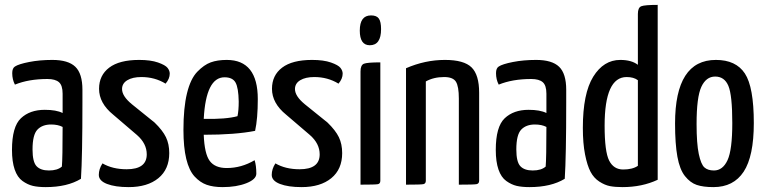

<svg xmlns="http://www.w3.org/2000/svg" viewBox="-20 -755 3129 785"><path d="M317 -388V-335Q317 -115 311 -24Q255 10 167 10Q136 10 114.5 5Q93 0 72 -15Q51 -30 40 -62Q29 -94 29 -142Q29 -237 65.5 -271.5Q102 -306 163 -306Q210 -306 236 -293V-372Q236 -406 221 -419Q206 -432 174 -432Q97 -432 41 -409Q30 -430 30 -456Q30 -476 41 -483Q56 -493 99 -501.5Q142 -510 194 -510Q259 -510 288 -482Q317 -454 317 -388ZM236 -236Q217 -246 189 -246Q153 -246 133 -225Q113 -204 113 -144Q113 -93 129.5 -75.5Q146 -58 180 -58Q215 -58 233 -74Q236 -108 236 -236Z M540 -203 443 -286Q385 -333 385 -392Q385 -447 426.5 -478.5Q468 -510 549 -510Q596 -510 626 -499.5Q656 -489 665 -477.5Q674 -466 674 -454Q674 -433 657 -413Q613 -440 558 -440Q522 -440 500.5 -427Q479 -414 479 -391Q479 -362 519 -329L612 -254Q645 -222 658.5 -194Q672 -166 672 -129Q672 -63 627.5 -26.5Q583 10 506 10Q451 10 417.5 -3Q384 -16 384 -40Q384 -64 399 -87Q440 -63 498 -63Q580 -63 580 -124Q580 -168 540 -203Z M907 -68Q967 -68 1021 -100Q1028 -78 1028 -45Q1028 -22 987.5 -6Q947 10 890 10Q852 10 825 0.5Q798 -9 775.5 -33.5Q753 -58 741.5 -105.5Q730 -153 730 -224Q730 -314 744.5 -373.5Q759 -433 786.5 -461.5Q814 -490 841.5 -500Q869 -510 907 -510Q1034 -510 1034 -350Q1034 -270 1023 -220Q942 -204 813 -204Q816 -126 837.5 -97Q859 -68 907 -68ZM898 -439Q822 -439 813 -269Q904 -267 951 -280Q956 -303 956 -340Q955 -396 943 -417.5Q931 -439 898 -439Z M1247 -203 1150 -286Q1092 -333 1092 -392Q1092 -447 1133.5 -478.5Q1175 -510 1256 -510Q1303 -510 1333 -499.5Q1363 -489 1372 -477.5Q1381 -466 1381 -454Q1381 -433 1364 -413Q1320 -440 1265 -440Q1229 -440 1207.5 -427Q1186 -414 1186 -391Q1186 -362 1226 -329L1319 -254Q1352 -222 1365.5 -194Q1379 -166 1379 -129Q1379 -63 1334.5 -26.5Q1290 10 1213 10Q1158 10 1124.5 -3Q1091 -16 1091 -40Q1091 -64 1106 -87Q1147 -63 1205 -63Q1287 -63 1287 -124Q1287 -168 1247 -203Z M1451 -630Q1451 -692 1497 -692Q1520 -692 1529 -679Q1538 -666 1538 -636Q1538 -570 1492 -570Q1451 -570 1451 -630ZM1535 -500V-16Q1535 -4 1525 -2Q1515 0 1454 0V-463Q1454 -489 1468 -494.5Q1482 -500 1535 -500Z M1640 0V-476Q1718 -510 1799 -510Q1877 -510 1908 -479.5Q1939 -449 1939 -376V-16Q1939 -4 1928 -2Q1917 0 1856 0V-352Q1856 -402 1844 -421Q1832 -440 1796 -440Q1753 -440 1721 -422V-16Q1721 -4 1710.5 -2Q1700 0 1640 0Z M2295 -388V-335Q2295 -115 2289 -24Q2233 10 2145 10Q2114 10 2092.5 5Q2071 0 2050 -15Q2029 -30 2018 -62Q2007 -94 2007 -142Q2007 -237 2043.5 -271.5Q2080 -306 2141 -306Q2188 -306 2214 -293V-372Q2214 -406 2199 -419Q2184 -432 2152 -432Q2075 -432 2019 -409Q2008 -430 2008 -456Q2008 -476 2019 -483Q2034 -493 2077 -501.5Q2120 -510 2172 -510Q2237 -510 2266 -482Q2295 -454 2295 -388ZM2214 -236Q2195 -246 2167 -246Q2131 -246 2111 -225Q2091 -204 2091 -144Q2091 -93 2107.5 -75.5Q2124 -58 2158 -58Q2193 -58 2211 -74Q2214 -108 2214 -236Z M2588 -490V-698Q2588 -724 2602 -729.5Q2616 -735 2669 -735V-20Q2605 10 2525 10Q2495 10 2474 6Q2453 2 2430.5 -12.5Q2408 -27 2394.5 -52.5Q2381 -78 2372 -123.5Q2363 -169 2363 -232Q2363 -373 2405.5 -441.5Q2448 -510 2516 -510Q2562 -510 2588 -490ZM2588 -77V-427Q2571 -440 2542 -440Q2452 -440 2452 -241Q2452 -135 2470.5 -98.5Q2489 -62 2528 -62Q2566 -62 2588 -77Z M2740 -250Q2740 -510 2907 -510Q2989 -510 3025.5 -454.5Q3062 -399 3062 -252Q3062 -116 3020.5 -53Q2979 10 2897 10Q2855 10 2828.5 1Q2802 -8 2780.5 -35Q2759 -62 2749.5 -114.5Q2740 -167 2740 -250ZM2828 -248Q2828 -168 2837 -125.5Q2846 -83 2860 -70.5Q2874 -58 2899 -58Q2935 -58 2954.5 -100Q2974 -142 2974 -252Q2974 -366 2958 -404Q2942 -442 2904 -442Q2867 -442 2847.5 -400Q2828 -358 2828 -248Z"/></svg>

Font: YanoneKaffeesatzRR
Style: Regular
Weight: 400
Designer: Yanone (Cyrillic: Daniel Pouzeot & Huerta Tipografica)
Foundry: Yanone
Version: Version 1.100;PS 001.100;hotconv 1.0.70;makeotf.lib2.5.58329